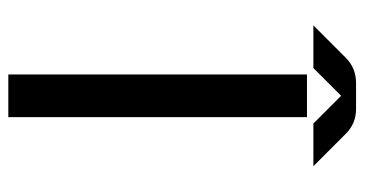

<svg xmlns="http://www.w3.org/2000/svg" viewBox="-222 -632 855 450"><g transform="rotate(90 205.0 -407.5)"><path d="M255 -700V0H155V-700ZM116 -791Q140 -815 175 -815H236Q270 -815 294 -791L370 -715H270L205 -780L140 -715H40Z"/></g></svg>

Font: SB Skate blade
Style: Regular
Weight: 400
Designer: Valerio Brotto (Silverblur_type)
Version: Version 1.003